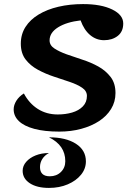

<svg xmlns="http://www.w3.org/2000/svg" viewBox="-20 -620 666 941"><path d="M271 25Q198 25 148 11.5Q98 -2 72.5 -26.5Q47 -51 47 -84Q47 -105 60 -126Q73 -147 97 -162Q123 -113 165.5 -86Q208 -59 263 -59Q301 -59 333.5 -68.5Q366 -78 386 -98.5Q406 -119 406 -150Q406 -174 382.5 -190Q359 -206 322 -218.5Q285 -231 244 -244.5Q203 -258 166 -278Q129 -298 105.5 -328.5Q82 -359 82 -406Q82 -452 105 -488Q128 -524 169.5 -549Q211 -574 266.5 -587Q322 -600 387 -600Q476 -600 530 -573.5Q584 -547 584 -505Q584 -465 557 -444Q530 -423 490 -423Q452 -423 422 -448Q392 -473 375 -520Q306 -512 264.5 -486Q223 -460 223 -422Q223 -398 246.5 -382.5Q270 -367 306 -354Q342 -341 384 -327.5Q426 -314 462 -294Q498 -274 522 -243Q546 -212 546 -164Q546 -121 524.5 -86Q503 -51 465.5 -26.5Q428 -2 378 11.5Q328 25 271 25ZM220 301Q161 301 126 278Q91 255 91 217Q91 193 108.5 173Q126 153 155 141.5Q184 130 220 130Q199 141 187.5 159Q176 177 176 199Q176 221 188 232.5Q200 244 224 244Q257 244 278.5 223Q300 202 300 170Q300 92 220 53Q303 53 352 84.5Q401 116 401 171Q401 207 377 236.5Q353 266 312 283.5Q271 301 220 301Z"/></svg>

Font: Lemonada Medium
Style: Regular
Weight: 500
Designer: Mohamed Gaber (Arabic), Eduardo Tunni (Latin)
Foundry: Kief Type Foundry
Version: Version 4.004; ttfautohint (v1.8.2)